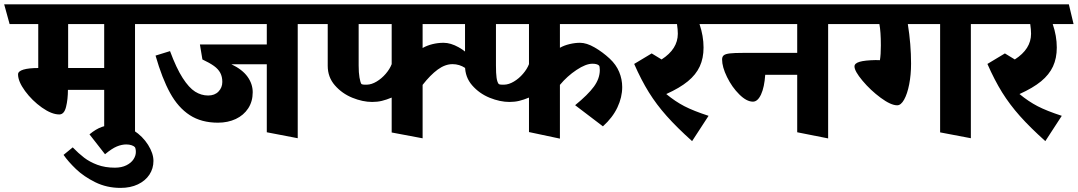

<svg xmlns="http://www.w3.org/2000/svg" viewBox="-45 -600 5053 900"><path d="M39.6 -251.5Q39.6 -266.1 64.7 -273.7Q89.8 -281.2 134.3 -281.2V-487.3H0L-25.4 -579.6H655.8L679.2 -487.3H587.9V46.4L443.4 20.5V-178.7H273.4Q273.4 -134.3 264.6 -98.9Q255.9 -63.5 232.9 -63.5Q197.3 -63.5 151.4 -95.9Q105.5 -128.4 72.5 -173.3Q39.6 -218.3 39.6 -251.5ZM443.4 -487.3H274.4V-281.2H443.4Z M374.5 29.8Q404.3 4.9 432.6 -5.1Q460.9 -15.1 494.6 -15.1Q541 -15.1 582.5 12Q624 39.1 649.2 79.1Q674.3 119.1 674.3 154.3Q674.3 189.9 655.3 218.8Q636.2 247.6 601.3 264.2Q566.4 280.8 520 280.8Q455.6 280.8 401.6 254.2Q347.7 227.5 311.3 192.6Q274.9 157.7 252.9 126L295.9 90.8Q322.8 118.7 349.1 138.9Q375.5 159.2 411.6 172.6Q447.8 186 493.2 186Q524.9 186 547.4 174.8Q569.8 163.6 580.8 146.7Q591.8 129.9 591.8 112.3Q591.8 104 590.3 97.7Q588.9 91.3 586.9 89.4Q582.5 84.5 571.8 80.8Q561 77.1 546.9 77.1Q525.4 77.1 502.4 86.7Q479.5 96.2 447.3 123Z M684.1 -339.4 752 -360.4Q781.7 -280.3 811.3 -234.4Q840.8 -188.5 869.6 -170.4Q898.4 -152.3 930.7 -152.3Q961.4 -152.3 979.2 -170.9Q997.1 -189.5 997.1 -215.8Q997.1 -240.7 987.5 -258.5Q978 -276.4 958 -290.8Q938 -305.2 903.8 -321.3L892.1 -391.6H1205.6V-487.3H643.1L619.6 -579.6H1427.7L1449.7 -487.3H1350.6V47.9L1205.6 20V-298.8H1039.6Q1090.8 -274.4 1115.2 -240.5Q1139.6 -206.5 1139.6 -167.5Q1139.6 -124.5 1118.4 -92Q1097.2 -59.6 1060.1 -42.2Q1022.9 -24.9 976.6 -24.9Q898.9 -24.9 844.5 -60.3Q790 -95.7 752.4 -164.1Q714.8 -232.4 684.1 -339.4Z M2198.7 -224.1Q2162.1 -263.7 2135.3 -281.5Q2108.4 -299.3 2076.2 -299.3Q2041.5 -299.3 2006.8 -273.9Q1972.2 -248.5 1936 -202.1V48.3L1791 21V-142.6Q1766.1 -132.3 1745.1 -127.2Q1724.1 -122.1 1699.7 -122.1Q1655.3 -122.1 1606.7 -141.8Q1558.1 -161.6 1524.7 -200Q1491.2 -238.3 1491.2 -291.5V-487.3H1423.8L1400.9 -579.6H2069.8L2090.8 -487.3H1936V-375Q1956.5 -386.7 1982.2 -393.1Q2007.8 -399.4 2034.2 -399.4Q2067.4 -399.4 2105 -378.4Q2142.6 -357.4 2171.9 -322.8ZM1791 -487.3H1636.2V-293Q1636.2 -258.8 1640.1 -236.6Q1644 -214.4 1648.9 -206.5Q1650.4 -204.6 1658 -203.6Q1665.5 -202.6 1674.8 -203.1Q1696.8 -203.6 1720.5 -217.8Q1744.1 -231.9 1763.2 -254.2Q1782.2 -276.4 1791 -299.3Z M2871.6 -191.9Q2871.6 -144 2849.1 -96.4Q2826.7 -48.8 2781.2 -7.8L2650.9 -106.9Q2710.9 -155.8 2738.8 -193.8Q2766.6 -231.9 2766.6 -272Q2766.6 -290 2762.2 -293.5Q2752.9 -301.3 2731.9 -301.3Q2701.2 -301.3 2657.5 -272.2Q2613.8 -243.2 2579.6 -202.1V49.8L2434.6 19V-142.6Q2409.7 -132.3 2388.7 -127.2Q2367.7 -122.1 2343.3 -122.1Q2298.8 -122.1 2250.2 -141.8Q2201.7 -161.6 2168.2 -200Q2134.8 -238.3 2134.8 -291.5V-487.3H2067.4L2044.4 -579.6H2914.1L2935.5 -487.3H2579.6V-376Q2599.1 -387.2 2624.8 -393.3Q2650.4 -399.4 2673.8 -399.4Q2704.6 -399.4 2742.2 -377.7Q2779.8 -356 2813 -325.2Q2843.3 -296.9 2857.4 -262.7Q2871.6 -228.5 2871.6 -191.9ZM2434.6 -487.3H2279.8V-293Q2279.8 -255.4 2282.7 -235.4Q2285.6 -215.3 2292.5 -206.5Q2293.9 -204.6 2301.5 -203.6Q2309.1 -202.6 2318.4 -203.1Q2340.3 -203.6 2364 -217.8Q2387.7 -231.9 2406.7 -254.2Q2425.8 -276.4 2434.6 -299.3Z M3078.1 -159.2Q3120.1 -124.5 3162.8 -102.3Q3205.6 -80.1 3276.4 -57.1L3199.2 61.5Q3127.9 -2.4 3080.1 -56.2Q3032.2 -109.9 2996.6 -167.2Q2960.9 -224.6 2927.7 -300.3L3009.8 -349.6L3056.2 -321.3Q3132.3 -370.1 3132.3 -441.9Q3132.3 -461.4 3128.4 -487.3H2909.7L2884.8 -579.6H3309.6L3331.5 -487.3H3233.9Q3252.9 -431.6 3252.9 -377Q3252.9 -327.1 3235.1 -288.6Q3217.3 -250 3179.2 -218.8Q3141.1 -187.5 3078.1 -159.2Z M3484.4 -123.5Q3454.6 -123.5 3420.4 -157.5Q3386.2 -191.4 3363 -238.8Q3339.8 -286.1 3339.8 -321.3Q3339.8 -334.5 3347.7 -340.8Q3355.5 -347.2 3376 -349.6Q3396.5 -352.1 3439 -352.1H3691.9V-487.3H3304.2L3280.8 -579.6H3911.6L3933.6 -487.3H3836.9V48.8L3691.9 20V-249.5H3542Q3538.1 -191.4 3522.5 -157.5Q3506.8 -123.5 3484.4 -123.5Z M3882.3 -579.6H4568.8L4591.3 -487.3H4505.9V47.9L4361.8 20.5V-487.3H4210.4Q4225.6 -393.1 4225.6 -301.8Q4225.6 -249.5 4216.8 -204.6Q4208 -159.7 4193.1 -133.1Q4178.2 -106.4 4160.6 -106.4Q4130.9 -106.4 4083 -141.8Q4035.2 -177.2 3997.8 -221.9Q3960.4 -266.6 3960.4 -288.6Q3960.4 -303.2 3984.4 -310.3Q4008.3 -317.4 4059.1 -318.4Q4072.8 -318.4 4079.6 -317.9Q4084 -343.8 4084 -387.2Q4084 -451.7 4077.1 -487.3H3907.2Z M4733.9 -159.2Q4775.9 -124.5 4818.6 -102.3Q4861.3 -80.1 4932.1 -57.1L4855 61.5Q4783.7 -2.4 4735.8 -56.2Q4688 -109.9 4652.3 -167.2Q4616.7 -224.6 4583.5 -300.3L4665.5 -349.6L4711.9 -321.3Q4788.1 -370.1 4788.1 -441.9Q4788.1 -461.4 4784.2 -487.3H4565.4L4540.5 -579.6H4965.3L4987.3 -487.3H4889.6Q4908.7 -431.6 4908.7 -377Q4908.7 -327.1 4890.9 -288.6Q4873 -250 4835 -218.8Q4796.9 -187.5 4733.9 -159.2Z"/></svg>

Font: Vesper Libre Heavy
Style: Regular
Weight: 900
Designer: Robert Keller & Kimya Gandhi
Foundry: Mota Italic
Version: Version 1.058